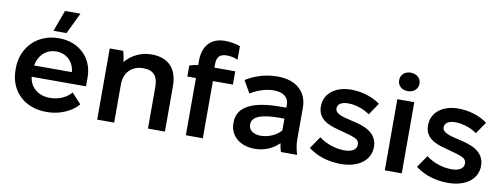

<svg xmlns="http://www.w3.org/2000/svg" viewBox="-61 -1051 3617 1382"><g transform="rotate(10 1747.5 -360.0)"><path d="M359 -575 434 -730H321L264 -575ZM312 9H321C407 9 497 -28 546 -87L477 -162C447 -124 389 -95 325 -95H320C236 -95 176 -146 167 -221V-222H564V-289C564 -429 460 -529 316 -529H310C157 -529 44 -417 44 -264V-250C44 -97 154 9 312 9ZM170 -305C184 -382 238 -432 310 -432H311C387 -432 440 -379 446 -305Z M685 0H809V-281C809 -365 864 -422 947 -422H951C1024 -422 1056 -381 1056 -306V0H1180V-332C1180 -458 1114 -530 992 -530H989C918 -530 848 -500 799 -441C797 -464 790 -499 783 -520H685Z M1333 0H1457V-418H1603V-515H1451V-538C1451 -596 1475 -617 1525 -617C1552 -617 1579 -611 1605 -600V-699C1575 -711 1527 -718 1492 -718C1392 -718 1333 -654 1333 -547V-513C1312 -510 1287 -505 1270 -498V-418H1333Z M1837 10C1908 10 1970 -18 2014 -62C2017 -39 2022 -16 2028 0H2146C2136 -34 2128 -71 2128 -107V-342C2128 -459 2045 -531 1913 -531H1907C1824 -531 1744 -505 1680 -465L1731 -375C1783 -408 1846 -428 1900 -428H1903C1972 -428 2011 -394 2011 -344V-321H1969C1760 -321 1655 -263 1655 -152V-145C1655 -53 1729 10 1837 10ZM1862 -90C1810 -90 1775 -117 1775 -154V-158C1775 -213 1839 -241 1976 -241H2011V-154C1975 -115 1920 -90 1862 -90Z M2468 10C2593 10 2681 -53 2681 -151C2681 -259 2581 -291 2492 -310C2409 -328 2367 -344 2367 -378C2367 -409 2393 -429 2445 -429C2499 -429 2562 -408 2603 -377L2662 -464C2606 -506 2527 -530 2449 -530C2336 -530 2254 -470 2254 -373C2254 -283 2328 -251 2403 -232C2504 -202 2564 -198 2564 -149C2564 -112 2532 -91 2474 -91C2410 -91 2338 -115 2289 -154L2228 -65C2294 -15 2376 10 2468 10Z M2849 -590C2893 -590 2925 -618 2925 -657C2925 -697 2893 -725 2849 -725C2806 -725 2776 -697 2776 -657C2776 -618 2806 -590 2849 -590ZM2787 0H2911V-520H2787Z M3251 10C3376 10 3464 -53 3464 -151C3464 -259 3364 -291 3275 -310C3192 -328 3150 -344 3150 -378C3150 -409 3176 -429 3228 -429C3282 -429 3345 -408 3386 -377L3445 -464C3389 -506 3310 -530 3232 -530C3119 -530 3037 -470 3037 -373C3037 -283 3111 -251 3186 -232C3287 -202 3347 -198 3347 -149C3347 -112 3315 -91 3257 -91C3193 -91 3121 -115 3072 -154L3011 -65C3077 -15 3159 10 3251 10Z"/></g></svg>

Font: Fixel Display SemiBold
Style: Regular
Weight: 600
Designer: AlfaBravo + MacPaw
Foundry: Kyrylo Tkachov, Marchela Mozhyna, Serhii Makarenko, Maria Weinstein, Zakhar Kryvoshyya
Version: Version 1.211